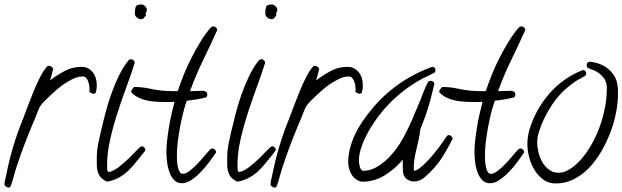

<svg xmlns="http://www.w3.org/2000/svg" viewBox="-20 -772 2778 857"><path d="M412.1 -390.6Q412.1 -382.8 411.1 -376Q410.2 -369.1 408.2 -361.3Q406.2 -353.5 397.5 -353.5Q393.6 -353.5 386.2 -356.9Q378.9 -360.4 378.9 -364.3L379.9 -373Q379.9 -379.9 378.4 -389.6Q377 -399.4 373.5 -408.7Q370.1 -418 364.3 -424.3Q358.4 -430.7 348.6 -430.7Q325.2 -430.7 298.8 -416.5Q272.5 -402.3 253.9 -388.7Q246.1 -382.8 232.4 -371.1Q218.8 -359.4 204.1 -345.7Q189.5 -332 177.2 -319.3Q165 -306.6 160.2 -298.8Q157.2 -294.9 152.8 -284.7Q148.4 -274.4 144 -262.7Q139.6 -251 135.3 -240.2Q130.9 -229.5 127.9 -223.6Q108.4 -176.8 90.3 -129.9Q72.3 -83 56.6 -35.2Q48.8 -12.7 42.5 11.2Q36.1 35.2 28.3 57.6Q24.4 65.4 18.6 65.4Q14.6 65.4 7.3 61Q0 56.6 0 52.7Q0 42 3.4 28.3Q6.8 14.6 8.8 3.9Q21.5 -59.6 40 -121.1Q58.6 -182.6 83 -242.2Q91.8 -265.6 104 -297.9Q116.2 -330.1 129.9 -363.8Q143.6 -397.5 158.7 -427.2Q173.8 -457 189.5 -474.6Q193.4 -478.5 198.2 -478.5Q202.1 -478.5 209.5 -474.1Q216.8 -469.7 216.8 -464.8Q216.8 -461.9 214.8 -454.6Q212.9 -447.3 210.9 -439Q209 -430.7 206.5 -423.3Q204.1 -416 203.1 -413.1Q234.4 -436.5 268.6 -455.1Q302.7 -473.6 343.8 -473.6Q361.3 -473.6 374 -466.3Q386.7 -459 395.5 -447.3Q404.3 -435.5 408.2 -420.9Q412.1 -406.2 412.1 -390.6Z M635.7 -727.5Q635.7 -721.7 630.9 -713.9L629.9 -710.9Q631.8 -705.1 631.8 -702.1Q625 -697.3 622.1 -691.9Q619.1 -686.5 608.4 -686.5Q599.6 -686.5 590.8 -693.8Q582 -701.2 582 -711.9Q582 -729.5 585.4 -740.7Q588.9 -752 611.3 -752Q620.1 -752 627.9 -744.1Q635.7 -736.3 635.7 -727.5ZM628.9 -104.5Q628.9 -99.6 626 -96.7Q607.4 -74.2 590.3 -52.2Q573.2 -30.3 554.2 -11.7Q535.2 6.8 511.7 20Q488.3 33.2 458 39.1Q431.6 27.3 421.9 8.3Q412.1 -10.7 412.1 -38.1V-73.2Q412.1 -98.6 417.5 -126Q422.9 -153.3 428.7 -178.7Q437.5 -216.8 448.7 -260.7Q460 -304.7 475.1 -348.1Q490.2 -391.6 509.8 -432.1Q529.3 -472.7 553.7 -502.9Q558.6 -507.8 563.5 -507.8Q569.3 -507.8 575.2 -503.4Q581.1 -499 581.1 -492.2V-490.2Q564.5 -438.5 543.5 -381.3Q522.5 -324.2 503.4 -265.1Q484.4 -206.1 471.2 -147.5Q458 -88.9 458 -34.2Q458 -28.3 458.5 -17.6Q459 -6.8 464.8 -3.9Q486.3 -7.8 510.3 -26.4Q534.2 -44.9 555.2 -65.4Q576.2 -85.9 591.8 -102.5Q607.4 -119.1 613.3 -119.1Q618.2 -119.1 623.5 -114.3Q628.9 -109.4 628.9 -104.5Z M949.2 -639.6Q949.2 -637.7 948.7 -636.7Q948.2 -635.7 948.2 -634.8Q918 -567.4 885.7 -501.5Q853.5 -435.5 828.1 -365.2Q838.9 -365.2 848.6 -365.7Q858.4 -366.2 869.1 -366.2Q874 -366.2 880.4 -366.7Q886.7 -367.2 892.1 -365.7Q897.5 -364.3 901.4 -360.8Q905.3 -357.4 905.3 -349.6Q905.3 -339.8 897.5 -336.9Q890.6 -335 879.4 -332.5Q868.2 -330.1 856 -328.1Q843.8 -326.2 832.5 -324.7Q821.3 -323.2 813.5 -322.3Q804.7 -296.9 796.9 -266.1Q789.1 -235.4 783.2 -202.6Q777.3 -169.9 773.4 -138.2Q769.5 -106.4 769.5 -80.1Q769.5 -73.2 770 -59.1Q770.5 -44.9 772.9 -31.2Q775.4 -17.6 780.8 -6.8Q786.1 3.9 795.9 3.9Q809.6 3.9 827.1 -9.8Q844.7 -23.4 861.8 -41.5Q878.9 -59.6 894 -77.6Q909.2 -95.7 918.9 -105.5Q922.9 -109.4 927.7 -109.4Q933.6 -109.4 939 -104.5Q944.3 -99.6 944.3 -93.8Q944.3 -90.8 941.4 -86.9Q930.7 -71.3 913.6 -48.3Q896.5 -25.4 876.5 -4.4Q856.4 16.6 834.5 31.2Q812.5 45.9 792 45.9Q769.5 45.9 755.9 30.3Q742.2 14.6 734.9 -7.3Q727.5 -29.3 725.1 -53.2Q722.7 -77.1 722.7 -93.8Q722.7 -117.2 726.1 -146.5Q729.5 -175.8 734.4 -206.1Q739.3 -236.3 746.1 -265.1Q752.9 -293.9 758.8 -317.4Q751 -317.4 743.7 -316.9Q736.3 -316.4 728.5 -316.4Q708 -316.4 686.5 -317.4Q665 -318.4 644.5 -321.8Q624 -325.2 604.5 -333.5Q585 -341.8 569.3 -356.4Q565.4 -359.4 565.4 -365.2Q565.4 -367.2 571.3 -375.5Q577.1 -383.8 579.1 -383.8Q615.2 -383.8 650.4 -376Q685.5 -368.2 721.7 -366.2Q733.4 -365.2 745.6 -365.2Q757.8 -365.2 770.5 -365.2H773.4Q784.2 -398.4 799.8 -437.5Q815.4 -476.6 835 -514.6Q854.5 -552.7 876.5 -588.4Q898.4 -624 921.9 -650.4Q927.7 -654.3 931.6 -654.3Q937.5 -654.3 943.4 -649.9Q949.2 -645.5 949.2 -639.6Z M1217.8 -727.5Q1217.8 -721.7 1212.9 -713.9L1211.9 -710.9Q1213.9 -705.1 1213.9 -702.1Q1207 -697.3 1204.1 -691.9Q1201.2 -686.5 1190.4 -686.5Q1181.6 -686.5 1172.9 -693.8Q1164.1 -701.2 1164.1 -711.9Q1164.1 -729.5 1167.5 -740.7Q1170.9 -752 1193.4 -752Q1202.1 -752 1210 -744.1Q1217.8 -736.3 1217.8 -727.5ZM1210.9 -104.5Q1210.9 -99.6 1208 -96.7Q1189.5 -74.2 1172.4 -52.2Q1155.3 -30.3 1136.2 -11.7Q1117.2 6.8 1093.8 20Q1070.3 33.2 1040 39.1Q1013.7 27.3 1003.9 8.3Q994.1 -10.7 994.1 -38.1V-73.2Q994.1 -98.6 999.5 -126Q1004.9 -153.3 1010.7 -178.7Q1019.5 -216.8 1030.8 -260.7Q1042 -304.7 1057.1 -348.1Q1072.3 -391.6 1091.8 -432.1Q1111.3 -472.7 1135.7 -502.9Q1140.6 -507.8 1145.5 -507.8Q1151.4 -507.8 1157.2 -503.4Q1163.1 -499 1163.1 -492.2V-490.2Q1146.5 -438.5 1125.5 -381.3Q1104.5 -324.2 1085.4 -265.1Q1066.4 -206.1 1053.2 -147.5Q1040 -88.9 1040 -34.2Q1040 -28.3 1040.5 -17.6Q1041 -6.8 1046.9 -3.9Q1068.4 -7.8 1092.3 -26.4Q1116.2 -44.9 1137.2 -65.4Q1158.2 -85.9 1173.8 -102.5Q1189.5 -119.1 1195.3 -119.1Q1200.2 -119.1 1205.6 -114.3Q1210.9 -109.4 1210.9 -104.5Z M1599.6 -390.6Q1599.6 -382.8 1598.6 -376Q1597.7 -369.1 1595.7 -361.3Q1593.8 -353.5 1585 -353.5Q1581.1 -353.5 1573.7 -356.9Q1566.4 -360.4 1566.4 -364.3L1567.4 -373Q1567.4 -379.9 1565.9 -389.6Q1564.5 -399.4 1561 -408.7Q1557.6 -418 1551.8 -424.3Q1545.9 -430.7 1536.1 -430.7Q1512.7 -430.7 1486.3 -416.5Q1460 -402.3 1441.4 -388.7Q1433.6 -382.8 1419.9 -371.1Q1406.2 -359.4 1391.6 -345.7Q1377 -332 1364.7 -319.3Q1352.5 -306.6 1347.7 -298.8Q1344.7 -294.9 1340.3 -284.7Q1335.9 -274.4 1331.5 -262.7Q1327.1 -251 1322.8 -240.2Q1318.4 -229.5 1315.4 -223.6Q1295.9 -176.8 1277.8 -129.9Q1259.8 -83 1244.1 -35.2Q1236.3 -12.7 1230 11.2Q1223.6 35.2 1215.8 57.6Q1211.9 65.4 1206.1 65.4Q1202.1 65.4 1194.8 61Q1187.5 56.6 1187.5 52.7Q1187.5 42 1190.9 28.3Q1194.3 14.6 1196.3 3.9Q1209 -59.6 1227.5 -121.1Q1246.1 -182.6 1270.5 -242.2Q1279.3 -265.6 1291.5 -297.9Q1303.7 -330.1 1317.4 -363.8Q1331.1 -397.5 1346.2 -427.2Q1361.3 -457 1377 -474.6Q1380.9 -478.5 1385.7 -478.5Q1389.6 -478.5 1397 -474.1Q1404.3 -469.7 1404.3 -464.8Q1404.3 -461.9 1402.3 -454.6Q1400.4 -447.3 1398.4 -439Q1396.5 -430.7 1394 -423.3Q1391.6 -416 1390.6 -413.1Q1421.9 -436.5 1456.1 -455.1Q1490.2 -473.6 1531.2 -473.6Q1548.8 -473.6 1561.5 -466.3Q1574.2 -459 1583 -447.3Q1591.8 -435.5 1595.7 -420.9Q1599.6 -406.2 1599.6 -390.6Z M2000 -152.3Q1974.6 -100.6 1947.3 -60.1Q1919.9 -19.5 1876 18.6Q1854.5 38.1 1827.1 38.1Q1812.5 38.1 1799.3 29.8Q1786.1 21.5 1781.2 6.8Q1779.3 2 1778.8 -6.8Q1778.3 -15.6 1777.8 -25.4Q1777.3 -35.2 1777.8 -44.4Q1778.3 -53.7 1778.3 -59.6Q1744.1 -18.6 1697.8 10.3Q1651.4 39.1 1595.7 39.1Q1592.8 39.1 1587.4 37.1Q1582 35.2 1579.1 34.2Q1556.6 23.4 1545.4 0Q1534.2 -23.4 1534.2 -46.9Q1534.2 -79.1 1542.5 -110.8Q1550.8 -142.6 1564.9 -172.4Q1579.1 -202.1 1597.7 -229.5Q1616.2 -256.8 1636.7 -281.2Q1689.5 -346.7 1757.8 -395Q1826.2 -443.4 1906.2 -472.7Q1907.2 -473.6 1910.2 -473.6Q1917 -473.6 1920.4 -468.8Q1923.8 -463.9 1923.8 -458Q1923.8 -449.2 1917 -446.3Q1900.4 -437.5 1884.3 -430.2Q1868.2 -422.9 1852.5 -414.1Q1744.1 -351.6 1669.9 -253.9Q1655.3 -234.4 1639.6 -210Q1624 -185.5 1611.3 -159.7Q1598.6 -133.8 1590.3 -106.4Q1582 -79.1 1582 -53.7Q1582 -49.8 1583 -42.5Q1584 -35.2 1585.9 -27.8Q1587.9 -20.5 1592.3 -15.1Q1596.7 -9.8 1602.5 -9.8Q1630.9 -9.8 1657.7 -24.4Q1684.6 -39.1 1708 -61.5Q1731.4 -84 1750 -109.4Q1768.6 -134.8 1780.3 -157.2Q1802.7 -198.2 1820.3 -239.7Q1837.9 -281.2 1855.5 -323.2Q1862.3 -340.8 1871.6 -364.3Q1880.9 -387.7 1889.6 -404.3Q1893.6 -411.1 1902.3 -411.1Q1909.2 -411.1 1914.1 -407.2Q1918.9 -403.3 1918.9 -396.5L1918 -394.5Q1910.2 -359.4 1900.4 -323.7Q1890.6 -288.1 1878.9 -253.9Q1874 -240.2 1867.2 -223.6Q1860.4 -207 1856.4 -195.3Q1854.5 -188.5 1854 -181.6Q1853.5 -174.8 1852.5 -168Q1849.6 -152.3 1846.2 -137.2Q1842.8 -122.1 1838.9 -106.4Q1834 -86.9 1830.6 -66.9Q1827.1 -46.9 1827.1 -26.4Q1827.1 -21.5 1827.1 -17.6Q1827.1 -13.7 1828.1 -9.8Q1835 -9.8 1844.2 -15.6Q1853.5 -21.5 1863.3 -29.8Q1873 -38.1 1881.3 -46.9Q1889.6 -55.7 1894.5 -60.5Q1923.8 -91.8 1950.2 -129.9Q1957 -137.7 1962.4 -147Q1967.8 -156.2 1974.6 -164.1Q1977.5 -168.9 1983.4 -168.9Q1990.2 -168.9 1995.1 -164.1Q2000 -159.2 2000 -152.3Z M2324.2 -639.6Q2324.2 -637.7 2323.7 -636.7Q2323.2 -635.7 2323.2 -634.8Q2293 -567.4 2260.7 -501.5Q2228.5 -435.5 2203.1 -365.2Q2213.9 -365.2 2223.6 -365.7Q2233.4 -366.2 2244.1 -366.2Q2249 -366.2 2255.4 -366.7Q2261.7 -367.2 2267.1 -365.7Q2272.5 -364.3 2276.4 -360.8Q2280.3 -357.4 2280.3 -349.6Q2280.3 -339.8 2272.5 -336.9Q2265.6 -335 2254.4 -332.5Q2243.2 -330.1 2231 -328.1Q2218.8 -326.2 2207.5 -324.7Q2196.3 -323.2 2188.5 -322.3Q2179.7 -296.9 2171.9 -266.1Q2164.1 -235.4 2158.2 -202.6Q2152.3 -169.9 2148.4 -138.2Q2144.5 -106.4 2144.5 -80.1Q2144.5 -73.2 2145 -59.1Q2145.5 -44.9 2147.9 -31.2Q2150.4 -17.6 2155.8 -6.8Q2161.1 3.9 2170.9 3.9Q2184.6 3.9 2202.1 -9.8Q2219.7 -23.4 2236.8 -41.5Q2253.9 -59.6 2269 -77.6Q2284.2 -95.7 2293.9 -105.5Q2297.9 -109.4 2302.7 -109.4Q2308.6 -109.4 2314 -104.5Q2319.3 -99.6 2319.3 -93.8Q2319.3 -90.8 2316.4 -86.9Q2305.7 -71.3 2288.6 -48.3Q2271.5 -25.4 2251.5 -4.4Q2231.4 16.6 2209.5 31.2Q2187.5 45.9 2167 45.9Q2144.5 45.9 2130.9 30.3Q2117.2 14.6 2109.9 -7.3Q2102.5 -29.3 2100.1 -53.2Q2097.7 -77.1 2097.7 -93.8Q2097.7 -117.2 2101.1 -146.5Q2104.5 -175.8 2109.4 -206.1Q2114.3 -236.3 2121.1 -265.1Q2127.9 -293.9 2133.8 -317.4Q2126 -317.4 2118.7 -316.9Q2111.3 -316.4 2103.5 -316.4Q2083 -316.4 2061.5 -317.4Q2040 -318.4 2019.5 -321.8Q1999 -325.2 1979.5 -333.5Q1960 -341.8 1944.3 -356.4Q1940.4 -359.4 1940.4 -365.2Q1940.4 -367.2 1946.3 -375.5Q1952.1 -383.8 1954.1 -383.8Q1990.2 -383.8 2025.4 -376Q2060.5 -368.2 2096.7 -366.2Q2108.4 -365.2 2120.6 -365.2Q2132.8 -365.2 2145.5 -365.2H2148.4Q2159.2 -398.4 2174.8 -437.5Q2190.4 -476.6 2210 -514.6Q2229.5 -552.7 2251.5 -588.4Q2273.4 -624 2296.9 -650.4Q2302.7 -654.3 2306.6 -654.3Q2312.5 -654.3 2318.4 -649.9Q2324.2 -645.5 2324.2 -639.6Z M2738.3 -351.6Q2738.3 -314.5 2730 -270.5Q2721.7 -226.6 2705.1 -182.6Q2688.5 -138.7 2664.6 -97.2Q2640.6 -55.7 2609.9 -23.4Q2579.1 8.8 2541.5 27.8Q2503.9 46.9 2460.9 46.9Q2428.7 46.9 2405.3 29.8Q2381.8 12.7 2365.7 -13.7Q2349.6 -40 2341.8 -70.8Q2334 -101.6 2334 -128.9Q2334 -161.1 2342.8 -192.4Q2370.1 -282.2 2430.7 -352.5Q2491.2 -422.9 2578.1 -458Q2580.1 -459 2583 -459Q2589.8 -459 2593.3 -454.1Q2596.7 -449.2 2596.7 -443.4Q2596.7 -436.5 2588.9 -431.6Q2575.2 -423.8 2561.5 -416.5Q2547.9 -409.2 2534.2 -398.4Q2480.5 -359.4 2442.4 -301.8Q2404.3 -244.1 2384.8 -180.7Q2377.9 -160.2 2377.9 -134.8Q2377.9 -114.3 2383.8 -90.8Q2389.6 -67.4 2401.4 -47.4Q2413.1 -27.3 2431.2 -14.2Q2449.2 -1 2473.6 -1Q2489.3 -1 2503.4 -6.8Q2517.6 -12.7 2530.3 -21.5Q2567.4 -47.9 2596.7 -89.8Q2626 -131.8 2646.5 -180.2Q2667 -228.5 2677.7 -278.8Q2688.5 -329.1 2688.5 -374V-385.7Q2686.5 -411.1 2671.4 -428.7Q2656.2 -446.3 2633.8 -457Q2627 -460 2620.6 -461.9Q2614.3 -463.9 2608.4 -466.8Q2598.6 -470.7 2598.6 -480.5Q2598.6 -487.3 2602.5 -492.2Q2606.4 -497.1 2613.3 -496.1H2614.3Q2635.7 -494.1 2656.7 -486.3Q2677.7 -478.5 2694.3 -464.8Q2710.9 -451.2 2722.2 -432.6Q2733.4 -414.1 2736.3 -390.6Q2738.3 -380.9 2738.3 -371.6Q2738.3 -362.3 2738.3 -351.6Z"/></svg>

Font: Calligraffiti
Style: Regular
Weight: 400
Designer: Dathan Boardman
Foundry: Open Window
Version: Version 1.000